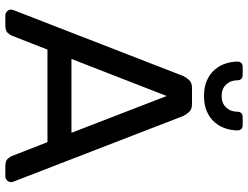

<svg xmlns="http://www.w3.org/2000/svg" viewBox="-125 -805 930 720"><g transform="rotate(90 340.0 -445.0)"><path d="M16 0ZM513 -158H166L114 -25Q111 -17 103 -8.5Q95 0 75 0H38Q29 0 22.5 -6.5Q16 -13 16 -22Q16 -27 20 -36L265 -667Q270 -678 280 -689Q290 -700 310 -700H370Q390 -700 400 -689Q410 -678 415 -667L659 -36Q663 -27 663 -22Q663 -13 656.5 -6.5Q650 0 641 0H604Q584 0 576 -8.5Q568 -17 565 -25ZM201 -248H478L340 -605ZM340 -745Q306 -745 281.5 -756Q257 -767 241.5 -785Q226 -803 218.5 -825.5Q211 -848 211 -871Q211 -879 216 -884.5Q221 -890 230 -890H262Q271 -890 276 -884.5Q281 -879 281 -871Q281 -845 297 -828Q313 -811 340 -811Q367 -811 383 -828Q399 -845 399 -871Q399 -879 404 -884.5Q409 -890 418 -890H450Q459 -890 464 -884.5Q469 -879 469 -871Q469 -848 461.5 -825.5Q454 -803 438.5 -785Q423 -767 398.5 -756Q374 -745 340 -745Z"/></g></svg>

Font: Rubik
Style: Regular
Weight: 400
Designer: Hubert & Fischer
Foundry: Hubert & Fischer
Version: Version 1.002; ttfautohint (v1.6)